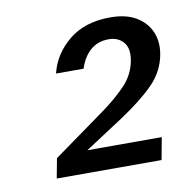

<svg xmlns="http://www.w3.org/2000/svg" viewBox="-52 -761 452 460"><g transform="rotate(-10 174.5 -531.0)"><path d="M51 -352 60 -400 188 -492Q221 -516 245 -541Q269 -566 275 -600Q280 -629 267 -644Q254 -659 231 -659Q205 -659 187 -643.5Q169 -628 160 -600H93Q104 -646 143 -678Q182 -710 244 -710Q282 -710 306.5 -695.5Q331 -681 341.5 -657Q352 -633 347 -603Q340 -562 310 -531.5Q280 -501 227 -466L135 -406H316L306 -352Z"/></g></svg>

Font: DM Sans 12pt
Style: Italic
Weight: 400
Italic angle: -10°
Version: Version 4.004;gftools[0.9.30]